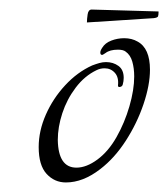

<svg xmlns="http://www.w3.org/2000/svg" viewBox="-20 -373 352 402"><path d="M118 9Q94 9 77.5 -9Q61 -27 61 -65Q61 -99 76 -133Q91 -167 116.5 -194.5Q142 -222 173 -236Q181 -239 188 -241Q195 -243 202 -243Q217 -243 228 -235Q239 -227 239 -210Q239 -206 238.5 -203Q238 -200 237 -196Q236 -192 231.5 -191Q227 -190 227 -194Q229 -211 220.5 -220.5Q212 -230 199 -230Q190 -230 182 -226Q157 -214 138.5 -189.5Q120 -165 110.5 -136Q101 -107 101 -80Q102 -22 140 -22Q161 -22 184 -39Q207 -56 224 -86Q241 -116 251 -150.5Q261 -185 261 -213Q261 -230 257 -244Q253 -258 243 -265Q238 -269 227 -269Q210 -269 201 -262Q195 -258 194 -258Q190 -258 190 -263Q190 -267 194 -273Q200 -283 213 -288Q226 -293 240 -293Q256 -293 268 -286Q294 -272 294 -227Q294 -195 280.5 -155Q267 -115 243.5 -78.5Q220 -42 190 -19Q154 9 118 9ZM162 -326Q162 -333 163.5 -343Q165 -353 172 -353L312 -349Q312 -342 311 -339Q310 -336 302 -335Z"/></svg>

Font: Grey Qo
Style: Regular
Weight: 400
Designer: Robert E. Leuschke
Foundry: Robert E. Leuschke
Version: Version 2.010